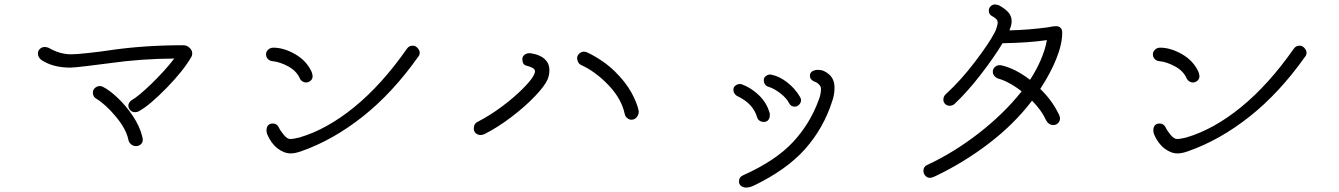

<svg xmlns="http://www.w3.org/2000/svg" viewBox="-20 -787 6040 866"><path d="M847 -547Q847 -537 844 -532Q809 -470 732.5 -391.5Q656 -313 609 -287Q605 -284 599.5 -282.5Q594 -281 589 -281Q576 -281 567.5 -290Q559 -299 559 -311Q559 -323 572 -334Q603 -351 663 -409Q723 -467 766 -523Q615 -522 474 -502Q438 -497 375.5 -489.5Q313 -482 297 -482Q218 -482 166 -517Q151 -529 151 -546Q151 -558 160 -566.5Q169 -575 181 -575Q192 -575 200 -571Q250 -542 301 -542Q323 -542 378.5 -548Q434 -554 466 -559Q624 -583 807 -583Q823 -583 835 -571.5Q847 -560 847 -547ZM620 -177Q624 -163 624 -156Q624 -144 615 -136Q606 -128 593 -128Q581 -128 571 -136.5Q561 -145 559 -157Q549 -205 503 -260.5Q457 -316 414 -342Q399 -351 399 -369Q399 -382 408 -390Q417 -398 429 -399Q437 -399 443 -396Q475 -380 512.5 -344Q550 -308 579.5 -263.5Q609 -219 620 -177Z M1185 -182Q1182 -191 1182 -199Q1182 -214 1189.5 -222Q1197 -230 1211 -230Q1220 -230 1227 -225Q1234 -220 1237 -213Q1246 -195 1261 -177.5Q1276 -160 1289 -160Q1298 -160 1310.5 -162.5Q1323 -165 1331 -167Q1454 -203 1578 -304Q1702 -405 1816 -568Q1825 -581 1842 -581Q1854 -581 1863.5 -570.5Q1873 -560 1873 -550Q1873 -538 1867 -532Q1751 -368 1616.5 -261.5Q1482 -155 1339 -105Q1311 -95 1291 -95Q1261 -95 1231.5 -118Q1202 -141 1185 -182ZM1333 -432Q1318 -467 1280 -487.5Q1242 -508 1210 -511Q1197 -512 1188.5 -520.5Q1180 -529 1180 -543Q1180 -554 1189.5 -563Q1199 -572 1213 -572Q1260 -572 1311.5 -542.5Q1363 -513 1386 -462Q1390 -450 1390 -443Q1390 -431 1381 -423Q1372 -415 1360 -415Q1352 -415 1344 -420Q1336 -425 1333 -432Z M2798 -272Q2784 -340 2726 -401.5Q2668 -463 2601 -494Q2592 -498 2587.5 -507Q2583 -516 2583 -525Q2583 -536 2592.5 -545Q2602 -554 2613 -554Q2622 -554 2632 -549Q2703 -514 2752.5 -465.5Q2802 -417 2828 -369.5Q2854 -322 2861 -286V-281Q2860 -268 2851 -257.5Q2842 -247 2828 -247Q2818 -247 2809 -254.5Q2800 -262 2798 -272ZM2117 -208Q2117 -230 2137 -239Q2191 -267 2244 -306.5Q2297 -346 2335 -384Q2373 -422 2385 -443Q2393 -457 2393 -466Q2392 -475 2382.5 -480.5Q2373 -486 2354 -491Q2336 -495 2336 -521Q2336 -532 2345.5 -539.5Q2355 -547 2367 -547Q2376 -547 2379 -546Q2418 -539 2438 -519.5Q2458 -500 2458 -472Q2458 -448 2450 -429Q2437 -399 2392.5 -352.5Q2348 -306 2287 -259.5Q2226 -213 2165 -182Q2155 -178 2148 -178Q2135 -178 2126 -186Q2117 -194 2117 -208Z M3313 32Q3313 11 3333 3Q3478 -62 3556 -145.5Q3634 -229 3673 -337Q3683 -362 3683 -387Q3683 -397 3673.5 -406.5Q3664 -416 3653 -419Q3633 -428 3633 -445Q3633 -459 3644 -465.5Q3655 -472 3670 -472Q3697 -472 3720.5 -450.5Q3744 -429 3744 -392Q3744 -360 3734 -332Q3695 -209 3611 -114.5Q3527 -20 3376 52Q3359 59 3345 59Q3332 59 3322.5 51.5Q3313 44 3313 32ZM3539 -322Q3528 -344 3500.5 -365.5Q3473 -387 3448 -395Q3425 -401 3425 -427Q3425 -437 3434.5 -444Q3444 -451 3454 -451Q3458 -451 3460 -450Q3495 -443 3530 -416Q3565 -389 3587 -352Q3593 -343 3593 -336Q3593 -323 3584 -314.5Q3575 -306 3564 -306Q3547 -306 3539 -322ZM3395 -258Q3377 -319 3309 -352Q3299 -356 3293.5 -364.5Q3288 -373 3288 -383Q3288 -394 3297 -401Q3306 -408 3317 -408Q3323 -408 3325 -407Q3367 -392 3403 -357.5Q3439 -323 3452 -275V-265Q3452 -254 3445 -245.5Q3438 -237 3425 -237Q3414 -237 3405.5 -243Q3397 -249 3395 -258Z M4752 -279Q4761 -263 4761 -253Q4761 -240 4752 -231.5Q4743 -223 4731 -223Q4710 -223 4698 -245Q4679 -288 4635 -333Q4555 -228 4441.5 -141Q4328 -54 4198 8Q4184 15 4174 15Q4162 15 4153.5 5.5Q4145 -4 4145 -17Q4145 -26 4149.5 -33Q4154 -40 4162 -43Q4281 -98 4394.5 -186Q4508 -274 4588 -375Q4560 -397 4532 -412Q4504 -427 4484 -432Q4472 -436 4465 -444.5Q4458 -453 4458 -463Q4458 -476 4467 -484.5Q4476 -493 4488 -493Q4495 -493 4498 -492Q4559 -478 4626 -427Q4687 -522 4702 -606Q4620 -594 4502 -592Q4462 -526 4401.5 -448Q4341 -370 4284 -317Q4280 -314 4274.5 -312Q4269 -310 4264 -310Q4251 -310 4243 -318Q4235 -326 4235 -338Q4235 -354 4249 -365Q4315 -426 4377 -507.5Q4439 -589 4464 -636Q4471 -648 4475.5 -663Q4480 -678 4480 -685Q4480 -694 4473.5 -701Q4467 -708 4452 -716Q4440 -723 4440 -740Q4440 -751 4448.5 -759Q4457 -767 4469 -767Q4472 -767 4484 -764Q4512 -749 4527.5 -732Q4543 -715 4543 -691Q4543 -675 4533 -650Q4620 -652 4708 -664Q4731 -669 4743 -669Q4756 -669 4763 -662Q4771 -655 4771 -639Q4771 -588 4744.5 -522Q4718 -456 4672 -386Q4722 -338 4752 -279Z M5185 -182Q5182 -191 5182 -199Q5182 -214 5189.5 -222Q5197 -230 5211 -230Q5220 -230 5227 -225Q5234 -220 5237 -213Q5246 -195 5261 -177.5Q5276 -160 5289 -160Q5298 -160 5310.5 -162.5Q5323 -165 5331 -167Q5454 -203 5578 -304Q5702 -405 5816 -568Q5825 -581 5842 -581Q5854 -581 5863.5 -570.5Q5873 -560 5873 -550Q5873 -538 5867 -532Q5751 -368 5616.5 -261.5Q5482 -155 5339 -105Q5311 -95 5291 -95Q5261 -95 5231.5 -118Q5202 -141 5185 -182ZM5333 -432Q5318 -467 5280 -487.5Q5242 -508 5210 -511Q5197 -512 5188.5 -520.5Q5180 -529 5180 -543Q5180 -554 5189.5 -563Q5199 -572 5213 -572Q5260 -572 5311.5 -542.5Q5363 -513 5386 -462Q5390 -450 5390 -443Q5390 -431 5381 -423Q5372 -415 5360 -415Q5352 -415 5344 -420Q5336 -425 5333 -432Z"/></svg>

Font: Tsukimi Rounded
Style: Regular
Weight: 400
Designer: Takashi Funayama
Foundry: Takashi Funayama
Version: Version 1.032; ttfautohint (v1.8.3)